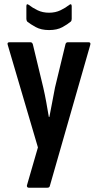

<svg xmlns="http://www.w3.org/2000/svg" viewBox="-20 -689 456 894"><path d="M113.4 185Q108.5 185 106.3 181Q104 177 106 172.1L156.6 -2.6L16.2 -479.4Q11.7 -492.3 24.1 -492.3H121.6Q130 -492.3 133 -482.4L181.2 -282.4Q188.8 -249.8 195.3 -213.9Q201.9 -178 207.4 -144.5H209.9Q216.5 -178 223.3 -214.2Q230.1 -250.4 236.2 -281.9L284.7 -482.4Q286.8 -492.3 296.2 -492.3H392.2Q404.1 -492.3 400.1 -479.4L212.1 176.6Q210.6 185 200.7 185ZM208.4 -549Q171.5 -549 146.1 -563Q120.7 -577 106.8 -588.4Q102.8 -593.9 102.8 -601.3V-660.2Q102.8 -667.2 105.8 -668.7Q108.7 -670.2 114.2 -666.2Q131.1 -652.8 154.8 -641.3Q178.4 -629.8 208.4 -629.8Q238.3 -629.8 261.9 -641.3Q285.6 -652.8 302.5 -666.2Q307 -670.2 310.5 -668.7Q313.9 -667.2 313.9 -660.2V-601.3Q313.9 -592.4 309.5 -588.4Q295 -576 270.4 -562.5Q245.8 -549 208.4 -549Z"/></svg>

Font: Sofia Sans Condensed
Style: Regular
Weight: 400
Designer: Botio Nikoltchev, Ani Petrova
Foundry: lettersoup
Version: Version 4.100